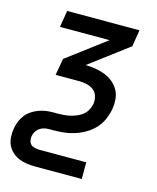

<svg xmlns="http://www.w3.org/2000/svg" viewBox="-119 -598 730 890"><g transform="rotate(15 246.0 -152.5)"><path d="M134 215Q113 215 93 212Q73 209 55.5 201.5Q38 194 23.5 180.5Q9 167 1 149.5Q-7 132 -8 112Q-9 92 -6 71Q-3 54 3.5 37Q10 20 21.5 5Q33 -10 48.5 -20.5Q64 -31 81.5 -37.5Q99 -44 116.5 -46.5Q134 -49 151 -49H170Q185 -49 200 -50Q215 -51 230.5 -54.5Q246 -58 261 -64Q276 -70 289 -80Q302 -90 310 -104.5Q318 -119 321 -134Q321 -134 321 -134Q321 -134 321 -134Q324 -153 319 -171Q314 -189 300.5 -200Q287 -211 268.5 -215.5Q250 -220 231 -220H117L131 -300L317 -440H79L92 -520H439L426 -440L240 -300Q264 -299 287.5 -295.5Q311 -292 332.5 -283.5Q354 -275 372 -260.5Q390 -246 401 -226.5Q412 -207 414 -183Q416 -159 412 -134H366H412Q412 -134 412 -134Q412 -134 412 -134Q407 -108 396 -83Q385 -58 366 -38Q347 -18 322.5 -4Q298 10 272.5 18Q247 26 221 28.5Q195 31 170 31H151Q140 31 128.5 34Q117 37 107 44Q97 51 91 61.5Q85 72 83 83Q81 94 83.5 105Q86 116 93.5 123Q101 130 112 132.5Q123 135 134 135H359V215Z"/></g></svg>

Font: Iosevka SS04 Medium Oblique
Style: Regular
Weight: 500
Italic angle: -9°
Monospace: yes
Designer: Belleve Invis
Foundry: Belleve Invis
Version: Version 19.0.0; ttfautohint (v1.8.4)